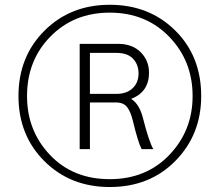

<svg xmlns="http://www.w3.org/2000/svg" viewBox="-20 -752 898 787"><path d="M306.6 -140.6V-572.3H462.9Q522.5 -572.3 556.6 -538.1Q590.8 -503.9 590.8 -454.1Q590.8 -375 517.6 -346.7Q551.8 -325.2 566.4 -266.6Q589.8 -173.8 608.4 -140.6H560.5Q545.9 -168 524.4 -257.8Q515.6 -293.9 501 -313Q486.3 -332 455.1 -332H348.6V-140.6ZM348.6 -367.2H457Q499 -367.2 523.4 -390.1Q547.9 -413.1 547.9 -451.2Q547.9 -487.3 525.4 -511.2Q502.9 -535.2 457 -535.2H348.6ZM55.7 -358.4Q55.7 -519.5 162.1 -626Q268.6 -732.4 429.7 -732.4Q591.8 -732.4 698.2 -627Q804.7 -521.5 804.7 -358.4Q804.7 -200.2 699.2 -92.8Q593.8 14.6 429.7 14.6Q268.6 14.6 162.1 -91.3Q55.7 -197.3 55.7 -358.4ZM90.8 -358.4Q90.8 -215.8 185.1 -116.7Q279.3 -17.6 429.7 -17.6Q579.1 -17.6 674.3 -117.2Q769.5 -216.8 769.5 -358.4Q769.5 -502 673.8 -601.1Q578.1 -700.2 429.7 -700.2Q283.2 -700.2 187 -602.5Q90.8 -504.9 90.8 -358.4Z"/></svg>

Font: Gothic A1 ExtraLight
Style: Regular
Weight: 275
Designer: HanYang I&C Co.,Ltd.
Foundry: HanYang I&C Co.,Ltd.
Version: Version 2.50